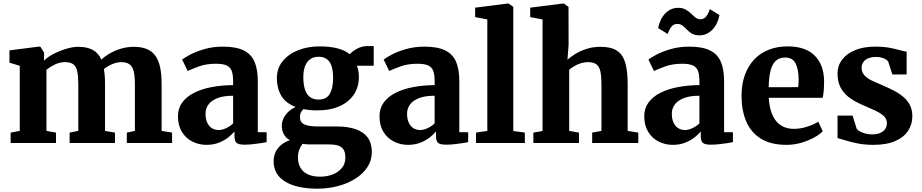

<svg xmlns="http://www.w3.org/2000/svg" viewBox="-20 -840 5416 1128"><path d="M42.5 0V-61L96 -71V-453.5L35.5 -472V-544L210 -566.5L218 -564.5L239 -531L238.5 -483.5Q260.5 -506 296.5 -524.2Q332.5 -542.5 370.8 -553.8Q409 -565 438 -565Q492.5 -565 525.5 -546.5Q558.5 -528 575.5 -489.5Q596.5 -510 627 -527.2Q657.5 -544.5 693.5 -554.8Q729.5 -565 765.5 -565Q810 -565 841.2 -552.5Q872.5 -540 892 -513.5Q911.5 -487 920.5 -445.8Q929.5 -404.5 929.5 -346.5V-71L991 -61V0H725V-61L772.5 -71V-342.5Q772.5 -390.5 765.8 -419.8Q759 -449 741.2 -462Q723.5 -475 691.5 -475Q673 -475 654 -468.8Q635 -462.5 618.5 -453.2Q602 -444 590 -434.5Q592.5 -422 594.2 -408Q596 -394 596.5 -378.5Q597 -363 597 -346.5V-71L655.5 -61V0H389V-61L440 -71V-345.5Q440 -392.5 433.8 -421Q427.5 -449.5 410.8 -462.2Q394 -475 362 -475Q330.5 -475 301.2 -460.5Q272 -446 253 -430.5V-71L309 -61V0Z M1193 11Q1148 11 1109.8 -8.5Q1071.5 -28 1048.5 -65.5Q1025.5 -103 1025.5 -157Q1025.5 -203.5 1050.5 -237.8Q1075.5 -272 1119.8 -294.5Q1164 -317 1222.8 -328.2Q1281.5 -339.5 1349.5 -340V-364Q1349.5 -400 1341.8 -422.2Q1334 -444.5 1312.2 -455Q1290.5 -465.5 1248.5 -465.5Q1191.5 -465.5 1148.8 -449.8Q1106 -434 1082.5 -423L1050 -490Q1062.5 -500.5 1096.8 -518.8Q1131 -537 1181 -551.5Q1231 -566 1289.5 -566Q1367 -566 1411.8 -543.8Q1456.5 -521.5 1475.5 -476.8Q1494.5 -432 1494.5 -363.5V-63.5L1546.5 -63V-5Q1535.5 -2.5 1513 1Q1490.5 4.5 1465 7.2Q1439.5 10 1418.5 10Q1382 10 1369.8 -0.5Q1357.5 -11 1357.5 -42V-67.5Q1345 -52 1322 -33.5Q1299 -15 1266.5 -2Q1234 11 1193 11ZM1265.5 -76Q1285 -76 1308.8 -87.2Q1332.5 -98.5 1349.5 -115V-277.5Q1291.5 -277.5 1255.8 -262.8Q1220 -248 1203.8 -224.5Q1187.5 -201 1187.5 -172.5Q1187.5 -141.5 1197.2 -120Q1207 -98.5 1224.5 -87.2Q1242 -76 1265.5 -76Z M1845 268.5Q1784 268.5 1736.5 258Q1689 247.5 1655.8 227.2Q1622.5 207 1605 177Q1587.5 147 1587.5 107.5Q1587.5 76 1600 51.2Q1612.5 26.5 1634.2 9.5Q1656 -7.5 1683 -16Q1658.5 -30.5 1647 -52.5Q1635.5 -74.5 1635.5 -102Q1635.5 -124 1645.8 -145Q1656 -166 1674.2 -183.2Q1692.5 -200.5 1717 -211.5Q1658 -234 1632.2 -278.2Q1606.5 -322.5 1606.5 -380Q1606.5 -439 1641 -481Q1675.5 -523 1732.2 -545.2Q1789 -567.5 1856.5 -567.5Q1918.5 -567.5 1962.5 -556Q2006.5 -544.5 2035 -521.5Q2047 -536.5 2076.2 -553Q2105.5 -569.5 2141 -569.5H2175.5V-454H2076Q2080.5 -445.5 2083 -435.2Q2085.5 -425 2087 -414Q2088.5 -403 2088.5 -391Q2089 -331 2060 -286.2Q2031 -241.5 1976 -216.5Q1921 -191.5 1842.5 -191.5Q1820.5 -191.5 1800.2 -193.5Q1780 -195.5 1762.5 -199Q1752.5 -189 1747.2 -178.2Q1742 -167.5 1742 -153Q1742 -122 1767 -109.5Q1792 -97 1852.5 -97H1958Q2026 -97 2072 -80.2Q2118 -63.5 2141.2 -30.5Q2164.5 2.5 2164.5 52.5Q2164.5 102.5 2138 142.5Q2111.5 182.5 2066 210.8Q2020.5 239 1963.2 253.8Q1906 268.5 1845 268.5ZM1862 198Q1898.5 198 1932 185.8Q1965.5 173.5 1987.2 148.5Q2009 123.5 2009 86Q2009 58.5 2000 41.5Q1991 24.5 1969.8 16.5Q1948.5 8.5 1911.5 8.5H1801Q1789.5 8.5 1778.2 7.5Q1767 6.5 1757.5 5Q1746.5 19 1738.5 38.8Q1730.5 58.5 1730.5 85Q1730.5 119.5 1744.8 144.8Q1759 170 1788 184Q1817 198 1862 198ZM1852.5 -255Q1898.5 -255 1917.8 -289Q1937 -323 1937 -381.5Q1937 -424.5 1927.8 -452.2Q1918.5 -480 1899.5 -493.2Q1880.5 -506.5 1851.5 -506.5Q1822.5 -506.5 1802.8 -492.8Q1783 -479 1772.5 -452.2Q1762 -425.5 1762 -385Q1762 -345 1771.2 -315.5Q1780.5 -286 1800.2 -270.5Q1820 -255 1852.5 -255Z M2377 11Q2332 11 2293.8 -8.5Q2255.5 -28 2232.5 -65.5Q2209.5 -103 2209.5 -157Q2209.5 -203.5 2234.5 -237.8Q2259.5 -272 2303.8 -294.5Q2348 -317 2406.8 -328.2Q2465.5 -339.5 2533.5 -340V-364Q2533.5 -400 2525.8 -422.2Q2518 -444.5 2496.2 -455Q2474.5 -465.5 2432.5 -465.5Q2375.5 -465.5 2332.8 -449.8Q2290 -434 2266.5 -423L2234 -490Q2246.5 -500.5 2280.8 -518.8Q2315 -537 2365 -551.5Q2415 -566 2473.5 -566Q2551 -566 2595.8 -543.8Q2640.5 -521.5 2659.5 -476.8Q2678.5 -432 2678.5 -363.5V-63.5L2730.5 -63V-5Q2719.5 -2.5 2697 1Q2674.5 4.5 2649 7.2Q2623.5 10 2602.5 10Q2566 10 2553.8 -0.5Q2541.5 -11 2541.5 -42V-67.5Q2529 -52 2506 -33.5Q2483 -15 2450.5 -2Q2418 11 2377 11ZM2449.5 -76Q2469 -76 2492.8 -87.2Q2516.5 -98.5 2533.5 -115V-277.5Q2475.5 -277.5 2439.8 -262.8Q2404 -248 2387.8 -224.5Q2371.5 -201 2371.5 -172.5Q2371.5 -141.5 2381.2 -120Q2391 -98.5 2408.5 -87.2Q2426 -76 2449.5 -76Z M2843 -71V-726L2771.5 -739.5V-795L2964.5 -819.5H2967.5L2995.5 -799.5V-70.5L3063.5 -61V0H2776.5V-61Z M3167.5 -70.5V-726L3095 -739.5V-795L3288.5 -819.5H3292L3320 -799.5L3320.5 -576.5L3314 -489Q3330.5 -504.5 3359.2 -522.5Q3388 -540.5 3425.8 -552.8Q3463.5 -565 3507.5 -565Q3571 -565 3605.5 -541.8Q3640 -518.5 3653.8 -470Q3667.5 -421.5 3667.5 -346V-71L3730 -61V0H3459V-61L3513.5 -71V-345.5Q3513.5 -391 3507.5 -419.5Q3501.5 -448 3484.5 -461.5Q3467.5 -475 3434 -475Q3413 -475 3392.5 -468.5Q3372 -462 3354.5 -451.8Q3337 -441.5 3324 -430.5V-71L3381.5 -61V0H3113.5V-61Z M3932.5 11Q3887.5 11 3849.2 -8.5Q3811 -28 3788 -65.5Q3765 -103 3765 -157Q3765 -203.5 3790 -237.8Q3815 -272 3859.2 -294.5Q3903.5 -317 3962.2 -328.2Q4021 -339.5 4089 -340V-364Q4089 -400 4081.2 -422.2Q4073.5 -444.5 4051.8 -455Q4030 -465.5 3988 -465.5Q3931 -465.5 3888.2 -449.8Q3845.5 -434 3822 -423L3789.5 -490Q3802 -500.5 3836.2 -518.8Q3870.5 -537 3920.5 -551.5Q3970.5 -566 4029 -566Q4106.5 -566 4151.2 -543.8Q4196 -521.5 4215 -476.8Q4234 -432 4234 -363.5V-63.5L4286 -63V-5Q4275 -2.5 4252.5 1Q4230 4.5 4204.5 7.2Q4179 10 4158 10Q4121.5 10 4109.2 -0.5Q4097 -11 4097 -42V-67.5Q4084.5 -52 4061.5 -33.5Q4038.5 -15 4006 -2Q3973.5 11 3932.5 11ZM4005 -76Q4024.5 -76 4048.2 -87.2Q4072 -98.5 4089 -115V-277.5Q4031 -277.5 3995.2 -262.8Q3959.5 -248 3943.2 -224.5Q3927 -201 3927 -172.5Q3927 -141.5 3936.8 -120Q3946.5 -98.5 3964 -87.2Q3981.5 -76 4005 -76ZM3846.5 -675Q3858 -731 3889.8 -762.5Q3921.5 -794 3963.5 -794Q3990.5 -794 4008.5 -783.8Q4026.5 -773.5 4039.8 -760.5Q4053 -747.5 4065.5 -737.5Q4078 -727.5 4094 -727Q4115.5 -726.5 4128.8 -743.2Q4142 -760 4150 -786.5L4207 -751.5Q4196.5 -697.5 4164.5 -665Q4132.5 -632.5 4089.5 -632.5Q4062.5 -632.5 4045.2 -642.5Q4028 -652.5 4015.5 -666Q4003 -679.5 3990 -689.5Q3977 -699.5 3959.5 -699.5Q3938 -699.5 3924.8 -683.2Q3911.5 -667 3903 -640Z M4601 11Q4508 11 4449.5 -25.8Q4391 -62.5 4363.8 -127.2Q4336.5 -192 4336.5 -276.5Q4336.5 -345 4356 -399Q4375.5 -453 4411.2 -490.8Q4447 -528.5 4496.8 -548Q4546.5 -567.5 4607.5 -567.5Q4711 -567.5 4765.2 -514.5Q4819.5 -461.5 4821.5 -366Q4821.5 -333 4819.5 -308.5Q4817.5 -284 4813.5 -265.5H4496.5Q4499 -221.5 4509.5 -187.5Q4520 -153.5 4538.5 -130.2Q4557 -107 4583.5 -95Q4610 -83 4644.5 -83Q4684.5 -83 4725 -96.8Q4765.5 -110.5 4787.5 -125L4813.5 -69Q4798.5 -52 4765.8 -33.5Q4733 -15 4690 -2Q4647 11 4601 11ZM4496 -327.5 4669.5 -328Q4670.5 -338.5 4671.2 -349.5Q4672 -360.5 4672 -371Q4672 -431 4654.5 -466.5Q4637 -502 4592.5 -502Q4572 -502 4555 -494.2Q4538 -486.5 4525 -467.5Q4512 -448.5 4504.5 -414.5Q4497 -380.5 4496 -327.5Z M5111.5 11Q5061.5 11 5020.2 3Q4979 -5 4948.8 -14.8Q4918.5 -24.5 4900.5 -29V-161H4989L5013 -83.5Q5018 -75.5 5032 -67.8Q5046 -60 5064.8 -55.2Q5083.5 -50.5 5102.5 -50.5Q5132.5 -50.5 5152 -59.2Q5171.5 -68 5181 -82.8Q5190.5 -97.5 5190.5 -116.5Q5190.5 -143 5170 -160.5Q5149.5 -178 5114.5 -193.8Q5079.5 -209.5 5035 -229Q4993 -248 4962.8 -272.2Q4932.5 -296.5 4916.5 -329.8Q4900.5 -363 4900.5 -407.5Q4900.5 -453.5 4927 -489Q4953.5 -524.5 5003.2 -545.2Q5053 -566 5121 -566Q5171.5 -566 5206.8 -559.2Q5242 -552.5 5266.2 -545.5Q5290.5 -538.5 5306.5 -536.5V-402.5H5222.5L5198.5 -477.5Q5194.5 -485 5184.2 -491.2Q5174 -497.5 5159.5 -501.5Q5145 -505.5 5127 -505.5Q5101 -505.5 5081.8 -497.8Q5062.5 -490 5052.2 -475.8Q5042 -461.5 5042 -442.5Q5042 -414 5060 -395.8Q5078 -377.5 5107 -364.2Q5136 -351 5169 -337Q5200.5 -323.5 5231 -307.8Q5261.5 -292 5286.2 -271.5Q5311 -251 5325.5 -223Q5340 -195 5340 -156.5Q5340 -110.5 5315.8 -72.5Q5291.5 -34.5 5240.8 -11.8Q5190 11 5111.5 11Z"/></svg>

Font: Merriweather 24pt ExtraBold
Style: Regular
Weight: 800
Version: Version 2.100